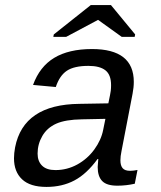

<svg xmlns="http://www.w3.org/2000/svg" viewBox="-20 -733 640 763"><path d="M497.1 -54.2Q510.3 -54.2 526.4 -57.6L515.6 -2.9Q481.4 4.9 446.3 4.9Q403.8 4.9 386 -13.7Q368.2 -32.2 368.2 -69.3L370.6 -101.1H367.7Q324.2 -41.5 275.6 -15.9Q227.1 9.8 164.6 9.8Q99.6 9.8 67.6 -20.5Q35.6 -50.8 35.6 -104Q35.6 -124 40 -147.5Q73.2 -317.9 295.4 -320.3L410.6 -322.3Q418.9 -361.8 420.2 -372.3Q421.4 -382.8 421.4 -394.5Q421.4 -436 398.9 -453.6Q376.5 -471.2 331.5 -471.2Q274.9 -471.2 245.8 -451.9Q216.8 -432.6 201.7 -387.2L111.3 -395.5Q137.7 -468.3 195.6 -503.2Q253.4 -538.1 345.7 -538.1Q511.7 -538.1 511.7 -407.7Q511.7 -385.7 506.8 -360.4L462.9 -132.8Q458.5 -111.8 458.5 -95.7Q458.5 -75.2 467.3 -64.7Q476.1 -54.2 497.1 -54.2ZM200.2 -57.1Q246.6 -57.1 287.1 -79.3Q327.6 -101.6 355 -139.2Q382.3 -176.8 390.1 -217.3L398.9 -260.7L305.7 -258.8Q239.7 -257.8 203.4 -241.5Q167 -225.1 148.2 -192.6Q129.4 -160.2 129.4 -122.6Q129.4 -92.3 147.2 -74.7Q165 -57.1 200.2 -57.1ZM517.1 -596.2 515.1 -586.4H463.9L370.1 -653.8H369.1L242.7 -586.4H191.9L193.8 -596.2L340.8 -712.9H420.9Z"/></svg>

Font: Cousine
Style: Italic
Weight: 400
Italic angle: -12°
Monospace: yes
Designer: Steve Matteson
Foundry: Monotype Imaging Inc.
Version: Version 1.21